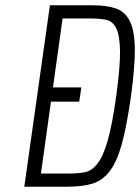

<svg xmlns="http://www.w3.org/2000/svg" viewBox="-20 -707 531 727"><path d="M72 0H235Q291 0 329.5 -11.5Q368 -23 395.5 -59Q423 -95 441.5 -162.5Q460 -230 476 -343Q491 -453 490.5 -520.5Q490 -588 472.5 -625Q455 -662 420 -674.5Q385 -687 332 -687H169ZM135 -50 217 -637H324Q357 -637 382 -632Q407 -627 420.5 -599Q434 -571 434.5 -511.5Q435 -452 420 -343Q405 -235 388 -175.5Q371 -116 349.5 -88Q328 -60 301.5 -55Q275 -50 242 -50ZM288 -376H153L145 -322H280Z"/></svg>

Font: Secuela ExtLt
Style: Italic
Weight: 200
Italic angle: -8°
Designer: Fernando Haro
Foundry: deFharo
Version: Version 1.704